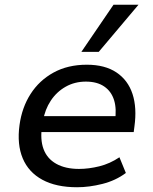

<svg xmlns="http://www.w3.org/2000/svg" viewBox="-20 -778 645 807"><path d="M304 9Q216 9 158 -22.5Q100 -54 75.5 -112.5Q51 -171 62 -252Q72 -326 108.5 -383Q145 -440 205 -473Q265 -506 345 -506Q421 -506 469.5 -473.5Q518 -441 537 -383Q556 -325 545 -246L542 -223H134L144 -290H485L463 -268Q471 -320 459.5 -357Q448 -394 418 -414.5Q388 -435 341 -435Q294 -435 256 -413.5Q218 -392 193.5 -355Q169 -318 161 -271L157 -250Q148 -192 163 -151.5Q178 -111 216.5 -89.5Q255 -68 312 -68Q353 -68 397.5 -79Q442 -90 482 -117L509 -51Q466 -19 410.5 -5Q355 9 304 9ZM322 -560 457 -758H562L395 -560Z"/></svg>

Font: Nunito Sans 7pt Medium
Style: Italic
Weight: 500
Italic angle: -9°
Designer: Vernon Adams
Foundry: Vernon Adams
Version: Version 3.101;gftools[0.9.27]